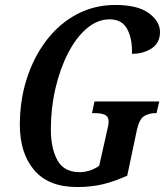

<svg xmlns="http://www.w3.org/2000/svg" viewBox="-20 -744 668 774"><path d="M291 10Q176 10 118 -58Q60 -126 60 -241Q60 -340 88 -427Q116 -514 167 -581Q218 -648 289 -686Q360 -724 445 -724Q535 -724 580 -691Q625 -658 625 -615Q625 -571 591.5 -549Q558 -527 512 -527Q514 -587 493 -626.5Q472 -666 422 -666Q373 -666 330 -629.5Q287 -593 254.5 -530Q222 -467 203.5 -387.5Q185 -308 185 -223Q185 -146 211.5 -98Q238 -50 301 -50Q322 -50 343 -57Q364 -64 380 -76L411 -214Q415 -230 416.5 -238.5Q418 -247 418 -252Q418 -275 402 -281.5Q386 -288 362 -288H351L361 -335H622L611 -288H607Q582 -288 562 -276.5Q542 -265 532 -221L493 -36Q443 -13 395.5 -1.5Q348 10 291 10Z"/></svg>

Font: Noto Serif ExtraCondensed SemiBold
Style: Italic
Weight: 600
Width: 2
Italic angle: -12°
Designer: Monotype Design Team
Foundry: Monotype Imaging Inc.
Version: Version 2.013